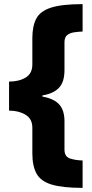

<svg xmlns="http://www.w3.org/2000/svg" viewBox="-20 -744 449 932"><path d="M381 168Q284 168 231 152Q178 136 157.5 99Q137 62 137 0V-124Q137 -167 104 -187Q71 -207 24 -207V-348Q72 -348 104.5 -367.5Q137 -387 137 -431V-558Q137 -617 156 -653.5Q175 -690 228 -707Q281 -724 381 -724V-591Q359 -590 339 -587Q319 -584 306 -573.5Q293 -563 293 -539V-404Q293 -345 265.5 -317Q238 -289 186 -281V-275Q240 -266 266.5 -238Q293 -210 293 -155V-18Q293 16 319 25Q345 34 381 35Z"/></svg>

Font: Noto Sans Myanmar UI SemiCondensed Black
Style: Regular
Weight: 900
Width: 4
Designer: Monotype Design Team
Foundry: Monotype Imaging Inc.
Version: Version 2.103; ttfautohint (v1.8.4.7-5d5b)